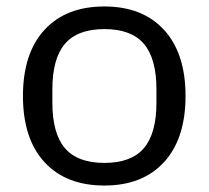

<svg xmlns="http://www.w3.org/2000/svg" viewBox="-20 -564 646 594"><path d="M51 -267Q51 -399 117.5 -471.5Q184 -544 303 -544Q421 -544 487.5 -471.5Q554 -399 554 -267Q554 -135 487.5 -62.5Q421 10 303 10Q184 10 117.5 -62.5Q51 -135 51 -267ZM303 -60Q386 -60 425 -105.5Q464 -151 464 -247V-287Q464 -383 425 -428.5Q386 -474 303 -474Q220 -474 181 -428.5Q142 -383 142 -287V-247Q142 -151 181 -105.5Q220 -60 303 -60Z"/></svg>

Font: Mozilla Text BETA
Style: Regular
Weight: 400
Designer: Studio DRAMA
Foundry: Studio DRAMA
Version: Version 0.100